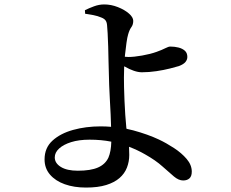

<svg xmlns="http://www.w3.org/2000/svg" viewBox="-20 -801 1040 866"><path d="M364 -739 363 -755Q381 -764 404 -772.5Q427 -781 450 -781Q481 -781 511.5 -769Q542 -757 561.5 -740Q581 -723 581 -707Q581 -690 572.5 -678.5Q564 -667 558 -646Q554 -633 550.5 -608Q547 -583 544 -555Q544 -550 543 -545Q553 -544 560 -544Q584 -544 621 -550.5Q658 -557 686 -567Q711 -576 725.5 -583.5Q740 -591 748 -591Q768 -591 785.5 -586.5Q803 -582 814 -572Q825 -562 825 -544Q825 -532 816.5 -521.5Q808 -511 787 -503Q774 -499 746.5 -492Q719 -485 685.5 -480Q652 -475 620 -475Q603 -475 583 -482Q563 -489 546 -499Q543 -501 541 -502Q540 -500 540 -499Q539 -471 539 -451Q539 -434 539.5 -407Q540 -380 541.5 -347.5Q543 -315 545 -283Q547 -251 550 -223Q550 -221 551 -220Q566 -217 581 -213Q647 -195 696 -172Q730 -156 764.5 -133.5Q799 -111 822 -84Q845 -57 845 -27Q845 -6 834.5 3.5Q824 13 806 13Q786 13 764.5 -5Q743 -23 712.5 -50.5Q682 -78 634 -105Q601 -124 562 -139Q563 -122 563 -102Q563 -72 552.5 -45Q542 -18 519 2Q496 22 459 33.5Q422 45 368 45Q314 45 272 30Q230 15 205.5 -13.5Q181 -42 181 -82Q181 -134 216.5 -166.5Q252 -199 309.5 -215Q367 -231 434 -231Q458 -231 481 -229Q480 -256 479 -286Q477 -319 475.5 -352Q474 -385 472.5 -415Q471 -445 471 -469Q470 -491 469.5 -524Q469 -557 468 -591Q467 -625 465.5 -651Q464 -677 463 -686Q462 -701 456 -709Q450 -717 437 -722Q421 -729 400.5 -733Q380 -737 364 -739ZM482 -162Q437 -171 384 -171Q336 -171 301 -160Q266 -149 246.5 -131Q227 -113 227 -91Q227 -65 254.5 -48Q282 -31 331 -31Q389 -31 422 -45.5Q455 -60 469 -90Q481 -118 482 -162Z"/></svg>

Font: Early Summer Mincho SemiBold
Style: Regular
Weight: 600
Designer: GuiWonder
Version: Version 1.002